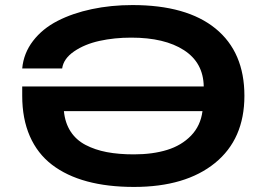

<svg xmlns="http://www.w3.org/2000/svg" viewBox="-20 -719 1043 751"><path d="M503.9 12.2Q400.9 12.2 320.6 -9.5Q240.2 -31.2 183.3 -74.7Q126.5 -118.2 96.7 -186.3Q66.9 -254.4 66.9 -344.2V-380.9H776.9Q775.4 -473.6 699.7 -522.7Q624 -571.8 493.2 -571.8Q427.2 -571.8 369.4 -559.1Q311.5 -546.4 270 -518.1Q228.5 -489.7 223.1 -451.2H66.9Q72.3 -510.7 109.1 -558.8Q146 -606.9 205.1 -637.2Q264.2 -667.5 339.1 -683.3Q414.1 -699.2 498 -699.2Q710.4 -699.2 823.2 -607.2Q936 -515.1 936 -344.2Q936 -174.8 820.8 -81.3Q705.6 12.2 503.9 12.2ZM503.9 -115.2Q577.1 -115.2 633.5 -132.6Q689.9 -149.9 727.3 -188.5Q764.6 -227.1 772 -284.2H230Q234.4 -238.3 256.1 -204.8Q277.8 -171.4 314.7 -152.1Q351.6 -132.8 397.9 -124Q444.3 -115.2 503.9 -115.2Z"/></svg>

Font: Archivo Expanded SemiBold
Style: Regular
Weight: 600
Width: 7
Designer: Hector Gatti
Foundry: Omnibus-Type
Version: Version 2.001